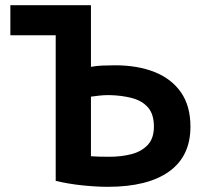

<svg xmlns="http://www.w3.org/2000/svg" viewBox="-20 -713 798 741"><path d="M396 8Q353 8 299 2.5Q245 -3 195 -15V-577H20V-693H331V-455Q351 -459 376 -460Q401 -461 424 -461Q511 -461 576.5 -435Q642 -409 678.5 -356.5Q715 -304 715 -224Q715 -110 632.5 -51Q550 8 396 8ZM402 -108Q448 -108 487 -118Q526 -128 550 -153.5Q574 -179 574 -224Q574 -272 551.5 -298Q529 -324 489.5 -334.5Q450 -345 401 -346Q380 -346 363 -344Q346 -342 331 -340V-110Q344 -109 361 -108.5Q378 -108 402 -108Z"/></svg>

Font: Ubuntu Sans
Style: Bold
Weight: 700
Designer: Dalton Maag Ltd
Foundry: Dalton Maag Ltd
Version: Version 1.006; ttfautohint (v1.8.4.7-5d5b)